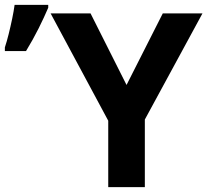

<svg xmlns="http://www.w3.org/2000/svg" viewBox="-20 -769 852 789"><path d="M500 -419.9 648.9 -713.9H812L575.2 -277.8V0H424.8V-272.9L188 -713.9H352.1ZM0 -559.1V-574.2Q7.8 -597.7 15.6 -628.9Q23.4 -660.2 30 -691.9Q36.6 -723.6 40 -749H178.2V-737.3Q161.6 -698.2 138.7 -652.3Q115.7 -606.4 86.9 -559.1Z"/></svg>

Font: Open Sans
Style: Bold
Weight: 700
Designer: Monotype Design Team
Foundry: Monotype Imaging Inc.
Version: Version 3.000; ttfautohint (v1.8.4)